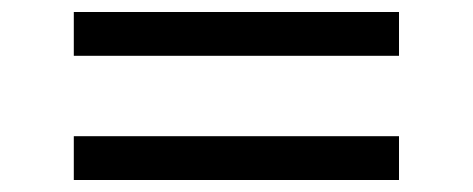

<svg xmlns="http://www.w3.org/2000/svg" viewBox="-20 -447 788 320"><path d="M103 -354V-427H645V-354ZM103 -147V-220H645V-147Z"/></svg>

Font: Nunito Sans 10pt Expanded Medium
Style: Regular
Weight: 500
Width: 7
Designer: Vernon Adams
Foundry: Vernon Adams
Version: Version 3.101;gftools[0.9.27]